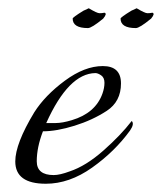

<svg xmlns="http://www.w3.org/2000/svg" viewBox="-20 -437 392 465"><path d="M84 -119Q69 -80 69 -46.5Q69 -13 110 -13Q125 -13 149 -22Q188 -35 230 -72Q272 -109 299 -144Q306 -137 295 -121Q258 -70 203 -31Q148 8 91 8Q17 8 17 -46Q17 -89 63 -165Q89 -206 137 -241.5Q185 -277 229 -277Q273 -277 273 -235Q273 -191 238.5 -168.5Q204 -146 160.5 -132.5Q117 -119 84 -119ZM92 -139Q98 -139 114.5 -139Q131 -139 154 -146Q211 -163 228 -210Q233 -224 233 -236.5Q233 -249 225 -254.5Q217 -260 211 -260Q146 -259 92 -139ZM193 -369Q156 -369 156 -392Q156 -395 182 -411L195 -417Q215 -405 221 -405Q227 -405 231.5 -406Q236 -407 236 -402Q235 -398 230 -392Q202 -369 193 -369ZM309 -369Q272 -369 272 -392Q272 -395 298 -411L311 -417Q331 -405 337 -405Q343 -405 347.5 -406Q352 -407 352 -402Q351 -398 346 -392Q318 -369 309 -369Z"/></svg>

Font: Italianno
Style: Regular
Weight: 400
Designer: Robert E. Leuschke
Foundry: Robert E. Leuschke
Version: Version 1.003